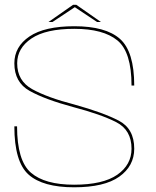

<svg xmlns="http://www.w3.org/2000/svg" viewBox="-20 -792 664 816"><path d="M295 4Q423.5 4 487 -41.2Q550.5 -86.5 550.5 -160Q550.5 -245 484.8 -279.2Q419 -313.5 297 -347.5Q181 -377.5 117 -413Q53 -448.5 53 -523Q53 -587.5 113.8 -628.5Q174.5 -669.5 296 -669.5Q419 -669.5 479 -620.2Q539 -571 539 -428.5H550.5Q550.5 -573 489.8 -626.8Q429 -680.5 296 -680.5Q169.5 -680.5 105.2 -637Q41 -593.5 41 -523Q41 -442 105.8 -405.8Q170.5 -369.5 291 -337Q409 -306 474 -272.8Q539 -239.5 539 -160Q539 -91.5 478.2 -49.2Q417.5 -7 295 -7Q170.5 -7 111.5 -58Q52.5 -109 52.5 -255H41Q41 -104 101.5 -50Q162 4 295 4ZM186 -698.5H203L298 -761.5L392.5 -698.5H409L304.5 -771.5H290.5Z"/></svg>

Font: Anybody SemiExpanded Thin
Style: Regular
Weight: 250
Width: 6
Version: Version 1.113;gftools[0.9.25]